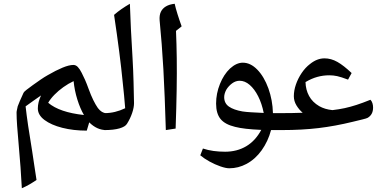

<svg xmlns="http://www.w3.org/2000/svg" viewBox="-20 -694 2028 1020"><path d="M96 306Q93 252 89 194Q85 136 79 72Q74 17 71 -25Q68 -67 68 -96Q68 -102 70 -110Q72 -118 74 -129Q78 -139 85.5 -157.5Q93 -176 105 -201Q107 -206 121 -217Q135 -228 154.5 -242Q174 -256 195 -270.5Q216 -285 234 -295Q277 -320 312 -334.5Q347 -349 370 -349Q383 -349 393.5 -338Q404 -327 414 -307Q422 -292 431.5 -270.5Q441 -249 451 -221Q463 -188 475.5 -162.5Q488 -137 500 -120Q521 -93 544 -93Q555 -93 555 -83V-14Q555 -3 544 -3Q495 -3 454 -44L441 0Q370 0 311 -15Q252 -30 216.5 -56.5Q181 -83 181 -118Q181 -151 198 -187Q179 -174 158.5 -159.5Q138 -145 116 -129Q121 -84 129.5 -26Q138 32 151 110Q157 152 163 190Q169 228 174 262Q155 275 136 286Q117 297 96 306ZM426 -83Q406 -117 391 -165Q376 -213 371 -263Q343 -250 316.5 -231Q290 -212 269 -190.5Q248 -169 236 -148Q296 -97 426 -83Z M536 -3Q528 -3 528 -11V-85Q528 -93 536 -93Q591 -93 645 -119Q642 -154 639 -188.5Q636 -223 632 -256Q625 -329 613.5 -418.5Q602 -508 586 -615Q604 -631 625 -645.5Q646 -660 670 -674Q672 -611 675.5 -539.5Q679 -468 684 -388Q688 -318 689.5 -257.5Q691 -197 692 -146Q692 -123 682 -93.5Q672 -64 655 -37Q646 -21 615 -12Q584 -3 536 -3Z M861 -3Q858 -96 855 -175.5Q852 -255 848 -325.5Q844 -396 839 -460Q834 -524 828 -586Q826 -613 834.5 -631Q843 -649 861.5 -660Q880 -671 908 -674Q913 -651 923 -619Q933 -587 945 -554L915 -530Q918 -462 919 -384.5Q920 -307 918.5 -215Q917 -123 913 -11Z M1198 200Q1180 200 1151 190Q1122 180 1093 164Q1064 148 1044 131L1058 95Q1085 104 1114.5 108Q1144 112 1176 112Q1239 112 1288 83Q1337 54 1368 -4Q1321 -6 1286.5 -10Q1252 -14 1229 -20Q1175 -33 1151.5 -62Q1128 -91 1128 -144Q1128 -197 1148.5 -248Q1169 -299 1202 -330Q1236 -361 1270 -361Q1311 -361 1347 -324Q1383 -287 1406 -224Q1417 -193 1423 -160.5Q1429 -128 1430 -93H1488Q1496 -93 1496 -85V-11Q1496 -3 1488 -3H1420Q1404 57 1370 104.5Q1336 152 1289 177Q1246 200 1198 200ZM1381 -94Q1371 -144 1351.5 -182.5Q1332 -221 1306.5 -243Q1281 -265 1253 -265Q1232 -265 1213 -251Q1194 -237 1182 -217Q1171 -196 1171 -178Q1171 -145 1196.5 -127.5Q1222 -110 1268 -102Q1287 -99 1314.5 -97.5Q1342 -96 1381 -94Z M1479 -3Q1471 -3 1471 -11V-85Q1471 -93 1479 -93Q1507 -93 1534 -93.5Q1561 -94 1588 -95Q1569 -111 1555 -134Q1541 -157 1541 -183Q1541 -213 1552 -245Q1563 -277 1582.5 -306Q1602 -335 1627 -354Q1664 -384 1704 -384Q1739 -384 1772.5 -365Q1806 -346 1848 -306L1829 -271Q1792 -285 1771.5 -289.5Q1751 -294 1729 -294Q1697 -294 1666 -285.5Q1635 -277 1603 -258Q1604 -217 1622 -184Q1640 -151 1676 -130Q1706 -113 1746 -109Q1781 -113 1811 -119.5Q1841 -126 1873.5 -136.5Q1906 -147 1948 -164Q1955 -157 1958.5 -146Q1962 -135 1962 -123Q1962 -103 1954.5 -89.5Q1947 -76 1933 -68Q1928 -65 1905.5 -59.5Q1883 -54 1854 -47Q1760 -24 1672 -13.5Q1584 -3 1479 -3Z"/></svg>

Font: Noto Naskh Arabic Medium
Style: Regular
Weight: 500
Designer: Monotype Design Team, David Williams, Mohamad Dakak and Nizar Qandah
Foundry: Monotype Imaging Inc.
Version: Version 2.016